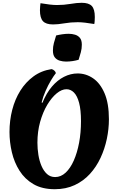

<svg xmlns="http://www.w3.org/2000/svg" viewBox="-20 -1330 847 1375"><path d="M372 25Q282 25 220 -11Q158 -47 120 -107Q82 -167 65 -239.5Q48 -312 48 -385Q48 -467 67.5 -543Q87 -619 125.5 -680.5Q164 -742 220 -783Q276 -824 349 -835Q360 -833 369.5 -824Q379 -815 380 -806Q366 -789 345.5 -755Q325 -721 306.5 -679Q288 -637 278 -596L284 -594Q312 -663 351.5 -709.5Q391 -756 438.5 -780Q486 -804 536 -804Q596 -804 647 -769Q698 -734 729 -661.5Q760 -589 760 -476Q760 -406 745 -335Q730 -264 700 -199.5Q670 -135 624 -84.5Q578 -34 515 -4.5Q452 25 372 25ZM375 -62Q416 -62 450 -93.5Q484 -125 508.5 -180.5Q533 -236 546.5 -308Q560 -380 560 -462Q560 -543 546.5 -593.5Q533 -644 509.5 -667.5Q486 -691 456 -691Q422 -691 386 -661.5Q350 -632 318.5 -579.5Q287 -527 267.5 -457.5Q248 -388 248 -308Q248 -264 255 -220.5Q262 -177 277.5 -141Q293 -105 317 -83.5Q341 -62 375 -62ZM543 -902Q523 -896 499.5 -892.5Q476 -889 453 -889Q430 -889 408 -895.5Q386 -902 372.5 -919Q359 -936 359 -968Q359 -996 366 -1022Q373 -1048 382 -1076Q402 -1081 426 -1084.5Q450 -1088 472 -1088Q496 -1088 517.5 -1081.5Q539 -1075 552.5 -1058.5Q566 -1042 566 -1010Q566 -982 559 -956Q552 -930 543 -902ZM360 -1155Q309 -1155 287.5 -1178.5Q266 -1202 266 -1257Q266 -1268 267.5 -1284.5Q269 -1301 270 -1307Q305 -1301 335.5 -1297.5Q366 -1294 388 -1294Q438 -1294 484.5 -1302Q531 -1310 565 -1310Q616 -1310 637.5 -1287Q659 -1264 659 -1208Q659 -1197 658 -1180.5Q657 -1164 655 -1158Q620 -1164 590 -1167.5Q560 -1171 537 -1171Q487 -1171 441 -1163Q395 -1155 360 -1155Z"/></svg>

Font: Merienda Black
Style: Regular
Weight: 900
Designer: Eduardo Rodriguez Tunni
Foundry: Eduardo Rodriguez Tunni
Version: Version 2.001